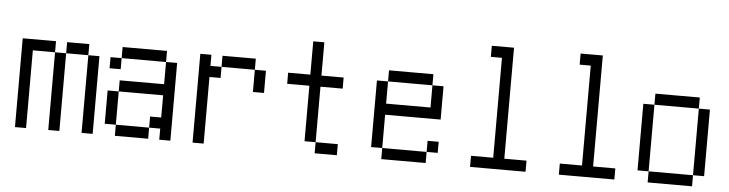

<svg xmlns="http://www.w3.org/2000/svg" viewBox="-44 -883 4088 1077"><g transform="rotate(5 2000.0 -344.0)"><path d="M62.5 -500Q62.5 -500 62.5 0H125V-437.5H250V0H312.5V-437.5H250V-500ZM437.5 -437.5V0H500V-437.5ZM312.5 -437.5H437.5V-500H312.5Z M625 -62.5V0H812.5V-62.5ZM625 -62.5V-250H562.5V-62.5ZM875 -62.5V0H937.5V-437.5H875Q875 -437.5 875 -312.5H625V-250H875Q875 -250 875 -125H812.5V-62.5ZM625 -437.5H562.5V-375H625ZM625 -437.5H875V-500H625Z M1062.5 -500Q1062.5 -500 1062.5 0H1125Q1125 0 1125 -375H1187.5V-437.5H1125V-500ZM1375 -437.5Q1375 -437.5 1375 -312.5H1437.5Q1437.5 -312.5 1437.5 -437.5ZM1187.5 -437.5H1375V-500H1187.5Z M1875 0V-62.5H1750V0ZM1875 -375V-437.5H1750V-625H1687.5V-437.5H1562.5V-375H1687.5V-62.5H1750V-375Z M2437.5 -62.5V-125H2375V-62.5H2125V0H2375V-62.5ZM2125 -62.5V-250H2437.5V-437.5H2375Q2375 -437.5 2375 -312.5H2125Q2125 -312.5 2125 -437.5H2062.5Q2062.5 -437.5 2062.5 -62.5ZM2125 -437.5H2375V-500H2125Z M2937.5 0V-62.5H2812.5Q2812.5 -62.5 2812.5 -687.5H2687.5V-625H2750V-62.5H2625V0Z M3437.5 0V-62.5H3312.5Q3312.5 -62.5 3312.5 -687.5H3187.5V-625H3250V-62.5H3125V0Z M3625 -62.5V0H3875V-62.5ZM3625 -62.5Q3625 -62.5 3625 -437.5H3562.5Q3562.5 -437.5 3562.5 -62.5ZM3875 -62.5H3937.5Q3937.5 -62.5 3937.5 -437.5H3875Q3875 -437.5 3875 -62.5ZM3625 -437.5H3875V-500H3625Z"/></g></svg>

Font: BFUnifontExMono
Style: Regular
Weight: 500
Version: Version 15.0.06